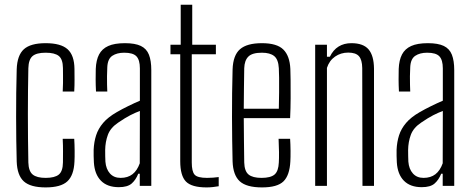

<svg xmlns="http://www.w3.org/2000/svg" viewBox="-20 -790 2008 816"><path d="M246.5 -401Q247.5 -419.5 247.8 -436.8Q248 -454 247.8 -470Q247.5 -486 247.5 -501Q247 -538.5 229.8 -552.2Q212.5 -566 174 -566Q135 -566 118.2 -551.5Q101.5 -537 100.5 -500Q99.5 -453.5 99 -404.5Q98.5 -355.5 98.5 -304.8Q98.5 -254 99 -202.2Q99.5 -150.5 100.5 -99.5Q101.5 -62.5 119 -48.2Q136.5 -34 174 -34Q212.5 -34 229.8 -48Q247 -62 247.5 -99.5Q247.5 -123 247.8 -146.5Q248 -170 246.5 -200H295.5Q297 -177 297.2 -149.2Q297.5 -121.5 296.5 -103.5Q294 -45 266.2 -19.2Q238.5 6.5 174 6.5Q109.5 6.5 81.2 -19.2Q53 -45 51 -103.5Q50 -145 49.2 -193Q48.5 -241 48.5 -292.5Q48.5 -344 49 -395.5Q49.5 -447 51 -495.5Q53 -555 81.5 -580.8Q110 -606.5 174 -606.5Q238.5 -606.5 267.2 -580.8Q296 -555 296.5 -496.5Q296.5 -474.5 296.8 -451Q297 -427.5 295.5 -401Z M485 5.5Q436 5.5 409 -22Q382 -49.5 379 -100Q378.5 -115 378 -126.8Q377.5 -138.5 378 -153.5Q379.5 -187 388.5 -215Q397.5 -243 418.2 -267.5Q439 -292 476.5 -313.5Q498 -326 525 -339.2Q552 -352.5 574.5 -362V-499.5Q574.5 -535 560 -550.5Q545.5 -566 508 -566Q477 -566 457.2 -552.8Q437.5 -539.5 436 -504.5Q435 -485.5 434.8 -466.2Q434.5 -447 435 -430.2Q435.5 -413.5 436 -401H388Q386.5 -429 386.5 -452.5Q386.5 -476 387 -497Q388.5 -534.5 401 -558.5Q413.5 -582.5 440 -594.5Q466.5 -606.5 511 -606.5Q554 -606.5 578.5 -594.8Q603 -583 613 -557.5Q623 -532 623 -492V0H574V-51.5H567.5Q557.5 -26 539.8 -10.2Q522 5.5 485 5.5ZM492.5 -34Q523 -34 543 -49.5Q563 -65 574 -96L574.5 -318.5Q554.5 -311 533.5 -300.2Q512.5 -289.5 482.5 -269Q449.5 -247 438.5 -217Q427.5 -187 427 -152.5Q427 -138.5 427.2 -125.8Q427.5 -113 428 -103Q430.5 -71.5 447.2 -52.8Q464 -34 492.5 -34Z M858 6.5Q794.5 6.5 770.2 -18.5Q746 -43.5 746 -105V-559.5H704.5V-600H748V-770H797V-600H897.5V-559.5H795V-99.5Q795 -61.5 807 -47.8Q819 -34 860 -34Q875.5 -34 885.5 -35Q895.5 -36 909.5 -37.5V1.5Q897.5 3.5 884.8 5Q872 6.5 858 6.5Z M1093.5 6.5Q1027.5 6.5 999 -19.5Q970.5 -45.5 968.5 -104Q967.5 -145 966.8 -193.2Q966 -241.5 966 -292.5Q966 -343.5 966.5 -395.2Q967 -447 968.5 -495Q970.5 -555 1000 -580.8Q1029.5 -606.5 1093 -606.5Q1157 -606.5 1184.2 -579.5Q1211.5 -552.5 1214 -497Q1214.5 -485.5 1215 -451.5Q1215.5 -417.5 1215.2 -373.2Q1215 -329 1213 -288H1016Q1016 -241.5 1016.8 -194Q1017.5 -146.5 1018 -99.5Q1019 -62.5 1036.5 -48.2Q1054 -34 1091.5 -34Q1130 -34 1146.8 -48.2Q1163.5 -62.5 1165 -99.5Q1166 -114.5 1165.8 -143.5Q1165.5 -172.5 1164 -200H1213Q1214.5 -178.5 1214.8 -149.2Q1215 -120 1214 -104Q1211 -45 1184.8 -19.2Q1158.5 6.5 1093.5 6.5ZM1016 -328H1165Q1166 -361.5 1166.2 -396.8Q1166.5 -432 1166.2 -460Q1166 -488 1165 -500Q1163 -537.5 1145.2 -551.8Q1127.5 -566 1093 -566Q1052 -566 1035.5 -549.5Q1019 -533 1018 -500Q1017.5 -459 1016.8 -416Q1016 -373 1016 -328Z M1319.5 0V-600H1369.5V-549H1382Q1396 -578 1419 -592.2Q1442 -606.5 1473.5 -606.5Q1524 -606.5 1546.5 -580Q1569 -553.5 1569.5 -498V0H1520.5L1519.5 -501Q1519 -536 1505.5 -551.2Q1492 -566.5 1460 -566.5Q1428.5 -566.5 1404 -549.5Q1379.5 -532.5 1369.5 -501.5V0Z M1772.5 5.5Q1723.5 5.5 1696.5 -22Q1669.5 -49.5 1666.5 -100Q1666 -115 1665.5 -126.8Q1665 -138.5 1665.5 -153.5Q1667 -187 1676 -215Q1685 -243 1705.8 -267.5Q1726.5 -292 1764 -313.5Q1785.5 -326 1812.5 -339.2Q1839.5 -352.5 1862 -362V-499.5Q1862 -535 1847.5 -550.5Q1833 -566 1795.5 -566Q1764.5 -566 1744.8 -552.8Q1725 -539.5 1723.5 -504.5Q1722.5 -485.5 1722.2 -466.2Q1722 -447 1722.5 -430.2Q1723 -413.5 1723.5 -401H1675.5Q1674 -429 1674 -452.5Q1674 -476 1674.5 -497Q1676 -534.5 1688.5 -558.5Q1701 -582.5 1727.5 -594.5Q1754 -606.5 1798.5 -606.5Q1841.5 -606.5 1866 -594.8Q1890.5 -583 1900.5 -557.5Q1910.5 -532 1910.5 -492V0H1861.5V-51.5H1855Q1845 -26 1827.2 -10.2Q1809.5 5.5 1772.5 5.5ZM1780 -34Q1810.5 -34 1830.5 -49.5Q1850.5 -65 1861.5 -96L1862 -318.5Q1842 -311 1821 -300.2Q1800 -289.5 1770 -269Q1737 -247 1726 -217Q1715 -187 1714.5 -152.5Q1714.5 -138.5 1714.8 -125.8Q1715 -113 1715.5 -103Q1718 -71.5 1734.8 -52.8Q1751.5 -34 1780 -34Z"/></svg>

Font: Big Shoulders Text ExtraLight
Style: Regular
Weight: 250
Version: Version 2.002